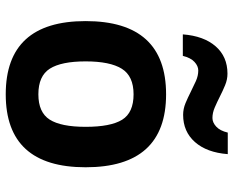

<svg xmlns="http://www.w3.org/2000/svg" viewBox="-90 -684 790 649"><g transform="rotate(90 304.5 -360.0)"><path d="M299.3 15.1Q51.8 15.1 51.8 -254.9Q51.8 -526.9 299.3 -526.9Q545.9 -526.9 545.9 -254.9Q545.9 15.1 299.3 15.1ZM299.3 -95.2Q360.4 -95.2 384.8 -133.5Q409.2 -171.9 409.2 -254.9Q409.2 -339.4 385.3 -378.2Q361.3 -417 299.3 -417Q237.8 -417 212.9 -377.2Q188 -337.4 188 -254.9Q188 -172.9 212.6 -134Q237.3 -95.2 299.3 -95.2ZM169.4 -583.5H96.7Q102.1 -654.3 137 -694.3Q171.9 -734.4 229.5 -734.4Q249.5 -734.4 268.8 -726.3Q288.1 -718.3 306.9 -708.7Q325.7 -699.2 343.8 -691.4Q361.8 -683.6 379.4 -683.6Q394.5 -683.6 408.4 -696.3Q422.4 -709 428.7 -735.4H501.5Q496.1 -664.6 460.7 -624.5Q425.3 -584.5 368.7 -584.5Q348.6 -584.5 329.3 -592.5Q310.1 -600.6 291.3 -610.1Q272.5 -619.6 254.4 -627.7Q236.3 -635.7 218.8 -635.7Q203.6 -635.7 189.7 -622.8Q175.8 -609.9 169.4 -583.5Z"/></g></svg>

Font: Cadman
Style: Bold
Weight: 700
Designer: Paul James MIller
Foundry: High-Logic / Made with FontCreator
Version: Version 2.114;March 28, 2021;FontCreator 13.0.0.2683 64-bit